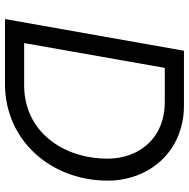

<svg xmlns="http://www.w3.org/2000/svg" viewBox="-14 -726 740 751"><g transform="rotate(90 355.5 -350.0)"><path d="M54 0H308C529 0 686 -180 686 -402C686 -563 573 -700 392 -700H178ZM148 -75 245 -625H378C520 -625 600 -525 600 -401C600 -224 491 -75 314 -75Z"/></g></svg>

Font: Fixel Display
Style: Italic
Weight: 400
Italic angle: -10°
Designer: AlfaBravo + MacPaw
Foundry: Kyrylo Tkachov, Marchela Mozhyna, Serhii Makarenko, Maria Weinstein, Zakhar Kryvoshyya
Version: Version 1.210;Glyphs 3.2 (3217)